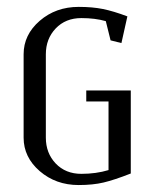

<svg xmlns="http://www.w3.org/2000/svg" viewBox="-20 -532 460 552"><path d="M47.9 -136.2V-376Q47.9 -432.1 94.2 -472.2Q140.6 -512.2 206.1 -512.2Q245.6 -512.2 275.9 -506.1Q306.2 -500 346.2 -484.9L329.1 -408.2L297.9 -416L284.2 -471.2Q253.4 -480 213.9 -480Q168.5 -480 140.1 -450.2Q111.8 -420.4 111.8 -376V-136.2Q111.8 -91.8 140.1 -62Q168.5 -32.2 213.9 -32.2Q256.3 -32.2 292 -43V-240.2H228V-272H356V-33.2Q308.6 -14.6 277.8 -7.3Q247.1 0 206.1 0Q140.6 0 94.2 -40Q47.9 -80.1 47.9 -136.2Z"/></svg>

Font: Gawaa
Style: Regular
Weight: 400
Designer: T. Christopher White
Version: Version 1.0